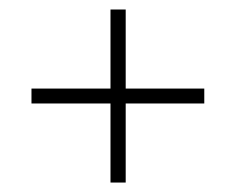

<svg xmlns="http://www.w3.org/2000/svg" viewBox="-20 -551 504 408"><path d="M414.1 -331.1H247.1V-163.1H214.8V-331.1H46.9V-362.8H214.8V-530.8H247.1V-362.8H414.1Z"/></svg>

Font: Kikakui Sans Pro
Style: Regular
Weight: 400
Version: 0.2